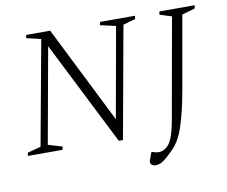

<svg xmlns="http://www.w3.org/2000/svg" viewBox="-78 -657 1063 900"><g transform="rotate(-10 454.0 -206.5)"><path d="M10 0 13 -15 76 -32 167 -529 98 -545 101 -560H215L446 -98L523 -528L449 -545L452 -560H619L616 -545L558 -528L462 4H442L193 -490L111 -35L178 -15L175 0ZM592 147Q581 147 573 139.5Q565 132 570 119L583 83H588Q598 86 603.5 87.5Q609 89 617 89Q647 89 668 61Q689 33 703 -44L789 -527L732 -545L735 -560H903L900 -545L838 -527L777 -180Q758 -74 736 -8.5Q714 57 679 91Q654 116 639.5 127.5Q625 139 615 143Q605 147 592 147Z"/></g></svg>

Font: Spectral SC ExtraLight
Style: Italic
Weight: 275
Italic angle: -10°
Designer: Jean-Baptiste Levee
Foundry: Production Type
Version: Version 2.001